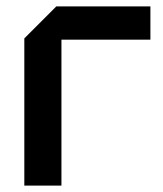

<svg xmlns="http://www.w3.org/2000/svg" viewBox="-20 -580 510 600"><path d="M56 0V-460L156 -560H450V-456H172V0Z"/></svg>

Font: Tektur Medium
Style: Regular
Weight: 500
Designer: Adam Jagosz
Foundry: Adam Jagosz
Version: Version 1.005;gftools[0.9.30]